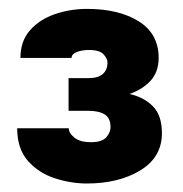

<svg xmlns="http://www.w3.org/2000/svg" viewBox="-20 -737 416 436"><path d="M180.7 -559.6Q203.1 -559.6 213.6 -569.1Q224.1 -578.6 224.1 -595.2Q224.1 -603.5 215.3 -613.5Q206.5 -623.5 181.6 -623.5Q166.5 -623.5 154.5 -618.9Q142.6 -614.3 142.6 -605.5H26.4Q26.4 -643.6 48.1 -668.2Q69.8 -692.9 104.5 -704.8Q139.2 -716.8 177.7 -716.8Q250 -716.8 295.2 -688.5Q340.3 -660.2 340.3 -605.5Q340.3 -572.8 320.6 -552.2Q300.8 -531.7 268.6 -521.7Q236.3 -511.7 199.2 -511.7H135.7V-559.6ZM135.7 -531.2H199.2Q238.8 -531.2 272.7 -523.9Q306.6 -516.6 327.1 -495.8Q347.7 -475.1 347.7 -434.6Q347.7 -379.9 298.6 -350.1Q249.5 -320.3 177.2 -320.3Q141.6 -320.3 105 -332Q68.4 -343.8 43.7 -371.3Q19 -398.9 19 -445.8H136.2Q136.2 -434.6 149.2 -424.3Q162.1 -414.1 186 -414.1Q211.4 -414.1 221.2 -425Q231 -436 231 -448.2Q231 -468.8 217.8 -477.1Q204.6 -485.4 180.7 -485.4H135.7Z"/></svg>

Font: Heebo Black
Style: Regular
Weight: 900
Designer: Oded Ezer
Foundry: Ezer Type House
Version: Version 3.100